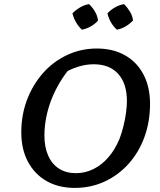

<svg xmlns="http://www.w3.org/2000/svg" viewBox="-20 -908 784 938"><path d="M345 10Q266 10 207.5 -23.5Q149 -57 116.5 -118Q84 -179 84 -261Q84 -347 112.5 -421.5Q141 -496 191 -552Q241 -608 308.5 -639.5Q376 -671 453 -671Q532 -671 590.5 -638Q649 -605 681 -544Q713 -483 713 -401Q713 -313 685.5 -238Q658 -163 608 -107.5Q558 -52 491 -21Q424 10 345 10ZM351 -62Q396 -62 436.5 -82Q477 -102 509.5 -139.5Q542 -177 564 -230Q574 -256 582.5 -289.5Q591 -323 595.5 -356Q600 -389 600 -414Q600 -500 557.5 -547Q515 -594 438 -594Q399 -594 360 -581.5Q321 -569 280 -545L320 -573Q282 -527 254 -472.5Q226 -418 211.5 -360Q197 -302 197 -246Q197 -189 215.5 -147.5Q234 -106 268.5 -84Q303 -62 351 -62ZM415 -888Q432 -872 444 -851.5Q456 -831 459 -808Q445 -791 423.5 -779Q402 -767 380 -763Q363 -779 351 -800Q339 -821 334 -843Q351 -860 371.5 -872Q392 -884 415 -888ZM586 -888Q603 -871 615 -851Q627 -831 630 -808Q614 -791 593.5 -779Q573 -767 551 -763Q534 -778 522 -799Q510 -820 505 -843Q521 -860 542 -872Q563 -884 586 -888Z"/></svg>

Font: Piazzolla Thin SemiBold
Style: Italic
Weight: 600
Italic angle: -11.3°
Version: Version 2.005